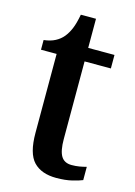

<svg xmlns="http://www.w3.org/2000/svg" viewBox="-105 -716 550 783"><g transform="rotate(15 169.5 -324.5)"><path d="M212 10Q149 10 116 -24.5Q83 -59 83 -146V-479H17V-520Q45 -523 65 -533.5Q85 -544 98 -560Q111 -576 120.5 -598.5Q130 -621 137 -659H201V-536H312V-479H201V-151Q201 -102 214.5 -79.5Q228 -57 259 -57Q276 -57 291 -59.5Q306 -62 321 -66V-10Q307 -4 278.5 3Q250 10 212 10Z"/></g></svg>

Font: Noto Serif Condensed SemiBold
Style: Regular
Weight: 600
Width: 3
Designer: Monotype Design Team
Foundry: Monotype Imaging Inc.
Version: Version 2.013